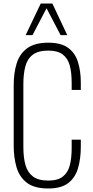

<svg xmlns="http://www.w3.org/2000/svg" viewBox="-20 -1062 529 1093"><path d="M255 11Q175 11 132.5 -22Q90 -55 74 -110.5Q58 -166 58 -233V-577Q58 -647 75 -701.5Q92 -756 135 -787.5Q178 -819 255 -819Q326 -819 366 -791Q406 -763 423 -711.5Q440 -660 440 -591V-550H388V-591Q388 -649 377 -689.5Q366 -730 337 -752Q308 -774 255 -774Q197 -774 166 -750Q135 -726 124 -683Q113 -640 113 -583V-225Q113 -165 125 -122.5Q137 -80 168 -57Q199 -34 255 -34Q309 -34 338 -57Q367 -80 377.5 -121.5Q388 -163 388 -218V-267H440V-227Q440 -158 424 -104Q408 -50 368 -19.5Q328 11 255 11ZM126 -862 212 -1042H278L363 -862H325L245 -1015L165 -862Z"/></svg>

Font: Oswald ExtraLight
Style: Regular
Weight: 250
Designer: Vernon Adams
Foundry: Vernon Adams
Version: Version 4.103;gftools[0.9.33.dev8+g029e19f]